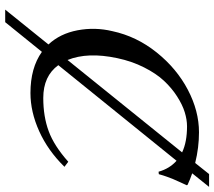

<svg xmlns="http://www.w3.org/2000/svg" viewBox="-64 -674 848 761"><g transform="rotate(90 360.5 -294.0)"><path d="M156.7 -61.5Q113.8 -107.4 100.6 -176.5Q87.4 -245.6 104 -314.9Q124.5 -410.6 188.2 -490.2Q252 -569.8 336.2 -614Q420.4 -658.2 504.9 -658.2Q565.9 -658.2 626.5 -643.1L670.4 -698.2H721.2L667.5 -631.3Q680.2 -627 691.7 -622.3Q703.1 -617.7 708 -615.2L713.4 -612.8L714.8 -609.9Q710 -598.6 701.2 -580.1Q692.4 -561.5 689.5 -553.7L681.2 -531.7Q675.8 -517.1 670.9 -499L661.1 -498Q648.9 -541.5 617.7 -569.3L238.8 -100.6Q282.2 -41 368.7 -41Q442.4 -41 500.5 -62.5Q558.6 -84 621.6 -140.1L641.6 -125Q577.6 -59.6 500.7 -24.9Q423.8 9.8 349.1 9.8Q249.5 9.8 186 -35.6L68.4 109.9H18.6ZM218.3 -137.2 584.5 -591.3Q543.5 -610.8 481 -610.8Q455.1 -610.8 425.5 -601.8Q396 -592.8 362.8 -571.5Q329.6 -550.3 300.8 -519.5Q272 -488.8 247.6 -440.4Q223.1 -392.1 210.9 -334Q186 -216.8 218.3 -137.2Z"/></g></svg>

Font: Linux Biolinum G
Style: Italic
Weight: 400
Italic angle: -12°
Designer: Philipp H. Poll
Foundry: Philipp H. Poll
Version: Version 0.5.1